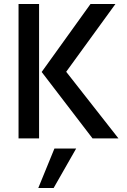

<svg xmlns="http://www.w3.org/2000/svg" viewBox="-20 -694 639 963"><path d="M176 0H73V-674H176ZM249 249H172L253 51H362ZM574 0H444L189 -333L434 -674H559L312 -334Z"/></svg>

Font: Hind Mysuru Medium
Style: Regular
Weight: 500
Designer: Manushi Parikh, Hitesh Malaviya
Foundry: Indian Type Foundry
Version: Version 0.703;PS 1.0;hotconv 1.0.86;makeotf.lib2.5.63406